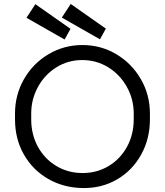

<svg xmlns="http://www.w3.org/2000/svg" viewBox="-20 -930 835 972"><path d="M56 -326V-355Q56 -450 101.5 -529.5Q147 -609 225.5 -655.5Q304 -702 397 -702Q491 -702 569 -655.5Q647 -609 693 -529.5Q739 -450 739 -355V-326Q739 -227 694.5 -147Q650 -67 573 -22Q496 23 401 22Q302 21 223.5 -24.5Q145 -70 100.5 -148.5Q56 -227 56 -326ZM657 -326V-355Q657 -428 622 -490.5Q587 -553 527.5 -589.5Q468 -626 396 -626Q325 -626 266 -589.5Q207 -553 172.5 -490.5Q138 -428 138 -355V-326Q138 -249 172 -187Q206 -125 265.5 -89.5Q325 -54 398 -54Q471 -54 530 -89.5Q589 -125 623 -187Q657 -249 657 -326ZM114 -840 159 -909 337 -784 307 -730ZM293 -841 338 -910 516 -785 486 -731Z"/></svg>

Font: Bellota
Style: Bold
Weight: 700
Designer: Kemie Guaida
Foundry: Kemie Guaida
Version: Version 4.001